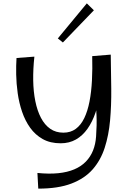

<svg xmlns="http://www.w3.org/2000/svg" viewBox="-20 -1092 776 1139"><path d="M637 -768Q639 -664 640 -565Q641 -466 633 -377.5Q625 -289 601 -215Q577 -141 529.5 -87Q482 -33 403.5 -3Q325 27 207 27L202 -66Q271 -59 325.5 -64.5Q380 -70 421 -87.5Q462 -105 489.5 -133.5Q517 -162 532 -199.5Q547 -237 550 -283Q555 -351 552.5 -408Q550 -465 545 -519Q540 -573 534.5 -631Q529 -689 527 -759ZM340 -242Q278 -242 233.5 -267Q189 -292 159 -334Q129 -376 111 -429Q93 -482 85 -539Q77 -596 76 -650Q75 -704 78 -748L184 -756Q176 -683 177 -616Q178 -549 189.5 -492Q201 -435 223 -393Q245 -351 278 -328Q311 -305 356 -305Q399 -305 429.5 -327.5Q460 -350 480 -391.5Q500 -433 511 -490Q522 -547 525.5 -615Q529 -683 527 -759L584 -691Q584 -616 575 -548.5Q566 -481 547 -425Q528 -369 499 -328Q470 -287 430.5 -264.5Q391 -242 340 -242ZM353 -840 323 -864 495 -1072 537 -1031Z"/></svg>

Font: Marhey Light
Style: Regular
Weight: 300
Designer: Nur Syamsi & Bustanul Arifin
Foundry: Namelatype
Version: Version 1.000